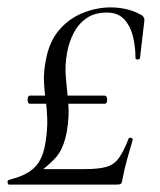

<svg xmlns="http://www.w3.org/2000/svg" viewBox="-25 -500 433 520"><path d="M0 0Q-4 0 -4.5 -6Q-5 -12 0 -13Q35 -22 54.5 -35Q74 -48 84 -67.5Q94 -87 98 -113Q104 -150 103 -178.5Q102 -207 98.5 -231Q95 -255 94 -280Q93 -305 99 -336Q108 -387 135 -418.5Q162 -450 199.5 -465Q237 -480 275 -480Q293 -480 313.5 -476Q334 -472 353 -462Q367 -456 366 -444L354 -342Q353 -339 347 -339Q341 -339 342 -344Q342 -371 335.5 -399.5Q329 -428 312 -447Q295 -466 264 -466Q231 -466 209 -450.5Q187 -435 174.5 -410.5Q162 -386 157 -359Q150 -322 153.5 -288Q157 -254 160 -219.5Q163 -185 156 -144Q147 -95 124 -71Q101 -47 75 -29L67 -42H204Q242 -42 263 -48Q284 -54 297 -72Q310 -90 323 -124Q325 -128 330.5 -126.5Q336 -125 334 -120Q328 -100 319.5 -69.5Q311 -39 306 -11Q305 -4 302 -2Q299 0 291 0ZM56 -219Q52 -219 50.5 -224.5Q49 -230 50.5 -235.5Q52 -241 56 -241H258Q263 -241 264.5 -235.5Q266 -230 264.5 -224.5Q263 -219 259 -219Z"/></svg>

Font: Cormorant
Style: Italic
Weight: 400
Italic angle: -10°
Designer: Christian Thalmann (Catharsis Fonts)
Foundry: Catharsis Fonts
Version: Version 4.000